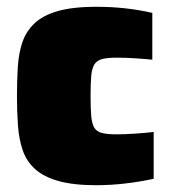

<svg xmlns="http://www.w3.org/2000/svg" viewBox="-20 -538 506 566"><path d="M264 8Q196 8 152 -4.5Q108 -17 83 -40Q58 -63 47 -95Q36 -127 33 -167.5Q30 -208 30 -254Q30 -300 32.5 -340.5Q35 -381 46 -413.5Q57 -446 82 -469.5Q107 -493 151 -505.5Q195 -518 264 -518Q308 -518 349 -513.5Q390 -509 429 -500V-362Q411 -364 381 -366Q351 -368 324 -368Q297 -368 281.5 -364Q266 -360 258.5 -348.5Q251 -337 249 -314.5Q247 -292 247 -255Q247 -218 249 -195.5Q251 -173 258 -161.5Q265 -150 280.5 -146Q296 -142 324 -142Q347 -142 377.5 -144Q408 -146 433 -149V-11Q392 -2 348.5 3Q305 8 264 8Z"/></svg>

Font: Saira Thin Black
Style: Regular
Weight: 900
Version: Version 1.101